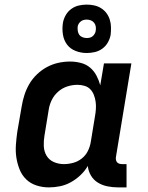

<svg xmlns="http://www.w3.org/2000/svg" viewBox="-20 -805 640 833"><path d="M192 8Q164 8 138 -0.5Q112 -9 93.5 -27Q75 -45 65 -70Q55 -95 51 -121.5Q47 -148 49 -176.5Q51 -205 55 -233L74 -343Q78 -368 86 -393Q94 -418 107.5 -441Q121 -464 141 -483Q161 -502 184.5 -514.5Q208 -527 233.5 -532.5Q259 -538 284 -538Q308 -538 331 -532Q354 -526 371 -511.5Q388 -497 398.5 -477Q409 -457 415 -435L431 -530H550L483 -124Q482 -118 483 -112Q484 -106 487.5 -101.5Q491 -97 497 -95Q503 -93 510 -93H529V8H493Q469 8 446.5 3.5Q424 -1 405 -12.5Q386 -24 374.5 -43.5Q363 -63 361 -85Q348 -63 329 -45Q310 -27 287.5 -14.5Q265 -2 240.5 3Q216 8 192 8ZM257 -93Q277 -93 297.5 -98.5Q318 -104 335 -117.5Q352 -131 361.5 -150.5Q371 -170 374 -190L392 -300Q395 -316 396 -332Q397 -348 395 -363Q393 -378 387.5 -392.5Q382 -407 372 -417.5Q362 -428 347 -432.5Q332 -437 316 -437Q294 -437 272 -430Q250 -423 232 -407Q214 -391 204 -370Q194 -349 191 -327L173 -217Q169 -194 170 -171Q171 -148 182 -129.5Q193 -111 213.5 -102Q234 -93 257 -93ZM356 -575Q331 -575 308 -584Q285 -593 271 -611.5Q257 -630 253 -655Q249 -680 253 -706Q256 -723 265 -739Q274 -755 289 -766Q304 -777 321.5 -781Q339 -785 356 -785Q373 -785 389 -781.5Q405 -778 418.5 -769.5Q432 -761 441.5 -748.5Q451 -736 456 -720.5Q461 -705 461.5 -688Q462 -671 460 -654Q457 -637 448 -621Q439 -605 424 -594Q409 -583 391 -579Q373 -575 356 -575ZM356 -640Q363 -640 369.5 -641.5Q376 -643 381.5 -647.5Q387 -652 390.5 -658Q394 -664 395 -670Q397 -680 395.5 -689.5Q394 -699 388.5 -706Q383 -713 374.5 -716.5Q366 -720 356 -720Q350 -720 343.5 -718.5Q337 -717 331 -712.5Q325 -708 321.5 -702Q318 -696 317 -690Q316 -680 317.5 -670.5Q319 -661 324 -654Q329 -647 338 -643.5Q347 -640 356 -640Z"/></svg>

Font: Iosevka Curly Extended
Style: Bold Italic
Weight: 700
Width: 7
Italic angle: -9°
Monospace: yes
Designer: Belleve Invis
Foundry: Belleve Invis
Version: Version 11.1.0; ttfautohint (v1.8.3)